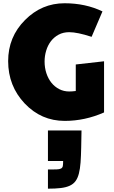

<svg xmlns="http://www.w3.org/2000/svg" viewBox="-20 -723 699 1173"><path d="M272.9 312.5Q306.6 312.5 325.2 312Q343.8 311.5 352.8 306.6Q361.8 301.8 363.8 291.3Q365.7 280.8 365.7 260.7H272.9V74.2H478L476.1 175.8Q475.1 229.5 472.2 269.3Q469.2 309.1 461.9 337.4Q454.6 365.7 441.4 383.5Q428.2 401.4 406 411.6Q383.8 421.9 351.1 425.8Q318.4 429.7 272.9 429.7ZM539.6 -498Q452.6 -526.4 402.8 -526.4Q366.2 -526.4 338.1 -511.2Q310.1 -496.1 291 -471.2Q272 -446.3 262.2 -413.8Q252.4 -381.3 252.4 -347.2Q252.4 -309.1 263.4 -275.6Q274.4 -242.2 294.2 -217.5Q314 -192.9 341.8 -178.5Q369.6 -164.1 402.8 -164.1Q420.9 -164.1 442.9 -167V-329.1L615.7 -348.6V-36.1Q499 15.6 375.5 15.6Q231.9 15.6 130.9 -90.8Q29.8 -197.8 29.8 -349.6Q29.8 -497.6 132.8 -600.6Q234.4 -703.1 374.5 -703.1Q502.4 -703.1 606 -653.3Z"/></svg>

Font: Paytone One
Style: Regular
Weight: 400
Designer: vernon adams
Foundry: vernon adams
Version: 1.000